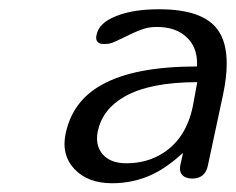

<svg xmlns="http://www.w3.org/2000/svg" viewBox="-20 -724 519 423"><path d="M339.8 -387.2Q390.1 -419.4 404.8 -489.7L414.6 -543Q310.5 -543 254.4 -511.2Q206.1 -483.9 195.3 -434.6Q193.8 -426.3 193.8 -418.9Q193.8 -398.4 206.5 -383.8Q223.6 -364.3 258.3 -364.3Q304.7 -364.3 339.8 -387.2ZM459.5 -658.7Q479.5 -631.3 479.5 -584Q479.5 -553.2 471.2 -514.6L438 -359.4Q432.1 -330.6 403.3 -330.6L397 -331.1Q376.5 -334.5 376.5 -353Q376.5 -356.4 377.4 -360.8L383.3 -387.2Q347.7 -355 315.9 -339.8Q274.4 -320.3 227.1 -320.3Q173.3 -320.3 144 -351.6Q122.1 -375 122.1 -406.7Q122.1 -417.5 124.5 -429.2Q139.6 -501.5 204.1 -537.1Q275.9 -577.6 414.1 -577.6V-585Q414.1 -619.6 392.6 -640.6Q369.1 -664.6 325.2 -664.6Q308.6 -664.6 295.9 -660.2Q283.7 -656.7 256.3 -643.1Q233.9 -632.3 226.6 -629.4Q219.2 -627 210.9 -627Q201.7 -627 197.8 -629.4Q191.9 -632.8 191.9 -641.1Q191.9 -644 192.9 -647.9Q198.2 -673.8 235.8 -688.5Q272.9 -703.6 330.6 -703.6Q426.8 -703.6 459.5 -658.7Z"/></svg>

Font: inglobal
Style: Italic
Weight: 400
Italic angle: -12°
Designer: Andrey Kochetov, Denis Davydov, Evgeny Yurtaev
Foundry: inglobal
Version: Version 1.00 September 25, 2014, initial release